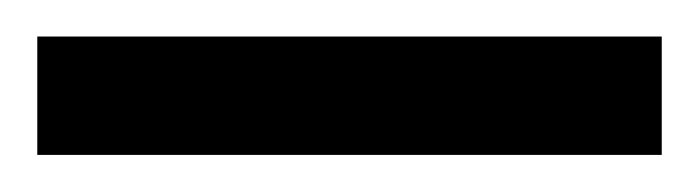

<svg xmlns="http://www.w3.org/2000/svg" viewBox="-20 -669 375 103"><path d="M0 -585.9V-649.4H335V-585.9Z"/></svg>

Font: BabelStone Ogham
Style: Italic
Weight: 400
Italic angle: -30°
Designer: Andrew West
Foundry: BabelStone
Version: Version 2.02 March 14, 2022